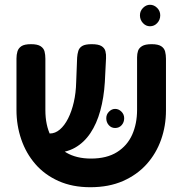

<svg xmlns="http://www.w3.org/2000/svg" viewBox="-20 -768 764 804"><path d="M358 16Q283 16 225 -10Q167 -36 128 -81Q89 -126 69 -184.5Q49 -243 49 -307V-523Q49 -539 53 -552.5Q57 -566 69.5 -574.5Q82 -583 110 -583Q137 -583 150 -574.5Q163 -566 166.5 -552.5Q170 -539 170 -522V-307Q170 -244 192.5 -199Q215 -154 257.5 -129Q300 -104 361 -104Q427 -104 470 -131Q513 -158 533.5 -204Q554 -250 554 -308V-528Q554 -543 558 -555Q562 -567 575 -575Q588 -583 615 -583Q642 -583 655 -574.5Q668 -566 671.5 -552Q675 -538 675 -522V-305Q675 -241 654.5 -183Q634 -125 594 -80.5Q554 -36 495 -10Q436 16 358 16ZM166 -128 156 -209H189Q211 -209 230.5 -225.5Q250 -242 265 -271.5Q280 -301 289 -340Q298 -379 299 -424L303 -527Q304 -542 308 -555Q312 -568 324.5 -575.5Q337 -583 364 -583Q392 -583 405 -575Q418 -567 421.5 -553.5Q425 -540 424 -524L419 -424Q415 -359 400 -304.5Q385 -250 358.5 -210.5Q332 -171 294 -149.5Q256 -128 205 -128ZM462 -232Q446 -232 435.5 -244Q425 -256 425 -273Q425 -289 436.5 -300.5Q448 -312 462 -312Q477 -312 488.5 -300.5Q500 -289 500 -273Q500 -256 489.5 -244Q479 -232 462 -232ZM608 -658Q591 -658 578.5 -671.5Q566 -685 566 -704Q566 -722 579 -735Q592 -748 608 -748Q625 -748 638 -735Q651 -722 651 -704Q651 -685 638.5 -671.5Q626 -658 608 -658Z"/></svg>

Font: Fredoka Medium
Style: Regular
Weight: 500
Designer: Ben Nathan
Foundry: Milena B. Brandão, Ben Nathan
Version: Version 2.001